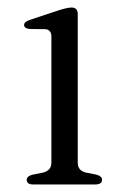

<svg xmlns="http://www.w3.org/2000/svg" viewBox="-20 -490 329 510"><path d="M186.5 -452.5V-58Q186.5 -36.5 208.5 -31.5L234.5 -26.5Q251 -22.5 251 -12.5Q251 0 233 0H68Q51 0 51 -12.5Q51 -22 66.5 -26L94 -31.5Q116.5 -37 116.5 -58V-392.5Q116.5 -411 100.5 -412.5L59 -413Q44 -414.5 44 -423.5Q44 -432.5 60.5 -437.5L137 -463Q159.5 -470 170 -470Q186.5 -470 186.5 -452.5Z"/></svg>

Font: Fraunces 9pt S000 Light
Style: Regular
Weight: 300
Version: Version 1.000; ttfautohint (v1.8.3)